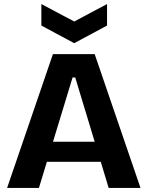

<svg xmlns="http://www.w3.org/2000/svg" viewBox="-20 -927 728 947"><path d="M15 0 241 -660H447L673 0H516L351 -545H338L172 0ZM141 -129V-228H567V-129ZM184 -907 346 -821 508 -907V-801L346 -714L184 -801Z"/></svg>

Font: Bricolage Grotesque 18pt
Style: Bold
Weight: 700
Designer: Mathieu Triay
Foundry: Atelier Triay
Version: Version 1.000;gftools[0.9.30]